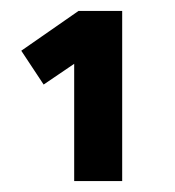

<svg xmlns="http://www.w3.org/2000/svg" viewBox="-20 -810 320 352"><path d="M204 -790V-478H116V-693L60 -655L19 -717L124 -790Z"/></svg>

Font: TitilliumWebSemiBold
Style: Bold
Weight: 600
Version: Version 1.001;PS 57.000;hotconv 1.0.70;makeotf.lib2.5.55311